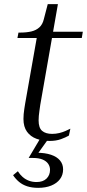

<svg xmlns="http://www.w3.org/2000/svg" viewBox="-20 -669 420 925"><path d="M219 10Q184 10 155.5 -0.5Q127 -11 110 -34.5Q93 -58 93 -96Q93 -107 94 -119Q95 -131 97 -143.5Q99 -156 101 -169L160 -503L183 -516H379L374 -486H64L69 -512H76Q108 -512 131 -517.5Q154 -523 169.5 -537Q185 -551 191 -576L210 -649H259L174 -164Q172 -149 170 -135.5Q168 -122 167 -111Q166 -100 166 -89Q166 -53 183 -38.5Q200 -24 231 -24Q249 -24 265.5 -28Q282 -32 295.5 -38Q309 -44 319 -49L312 -16Q297 -7 273.5 1.5Q250 10 219 10ZM164 236Q134 236 111 228.5Q88 221 71.5 207Q55 193 43 175L66 156Q76 172 89 183.5Q102 195 119 201.5Q136 208 156 208Q187 208 204 191.5Q221 175 221 149Q221 133 212 120Q203 107 185 99.5Q167 92 139 92H118L175 -4H216L158 77V67Q197 67 225.5 76.5Q254 86 269 104Q284 122 284 147Q284 174 269 194Q254 214 227 225Q200 236 164 236Z"/></svg>

Font: Roboto Serif 120pt Expanded Light
Style: Italic
Weight: 300
Width: 7
Italic angle: -10°
Designer: Greg Gazdowicz
Foundry: Commercial Type
Version: Version 1.008